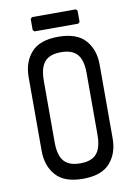

<svg xmlns="http://www.w3.org/2000/svg" viewBox="-94 -903 700 980"><g transform="rotate(-10 256.0 -413.0)"><path d="M256 16Q160 16 116 -33.5Q72 -83 72 -161V-543Q72 -621 116 -670.5Q160 -720 256 -720Q352 -720 396 -670.5Q440 -621 440 -543V-161Q440 -83 396 -33.5Q352 16 256 16ZM256 -64Q296 -64 320.5 -78Q345 -92 356 -120.5Q367 -149 367 -193V-511Q367 -555 356 -583.5Q345 -612 320.5 -626Q296 -640 256 -640Q216 -640 191.5 -626Q167 -612 156 -583.5Q145 -555 145 -511V-193Q145 -149 156 -120.5Q167 -92 191.5 -78Q216 -64 256 -64ZM142 -768 134 -776V-834L142 -842H369L377 -834V-776L369 -768Z"/></g></svg>

Font: Hasubi Mono
Style: Regular
Weight: 400
Designer: Eli Heuer
Foundry: Eli Heuer
Version: Version 1.000